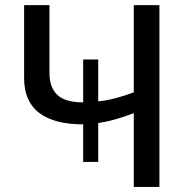

<svg xmlns="http://www.w3.org/2000/svg" viewBox="-20 -734 742 754"><path d="M606 -713.9V0H505.4V-289.6Q470.7 -276.4 436.8 -266.4Q402.8 -256.3 365.7 -251V-98.1H306.6V-245.6Q252 -245.6 209 -256.3Q166 -267.1 136 -289.1Q106 -311 90.3 -345.5Q74.7 -379.9 74.7 -427.7V-713.9H174.3V-447.3Q174.3 -390.1 205.3 -361.1Q236.3 -332 306.6 -332V-500.5H365.7V-335.9Q402.8 -339.8 437.7 -349.4Q472.7 -358.9 505.4 -371.6V-713.9Z"/></svg>

Font: Open Sans Medium
Style: Regular
Weight: 500
Designer: Monotype Design Team
Foundry: Monotype Imaging Inc.
Version: Version 3.000